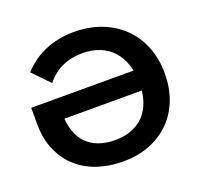

<svg xmlns="http://www.w3.org/2000/svg" viewBox="-125 -850 1038 996"><g transform="rotate(-20 394.0 -351.5)"><path d="M391.5 8.5Q475.7 8.5 542.2 -18.5Q608.8 -45.5 655 -93Q701.3 -140.5 725.6 -205.6Q750 -270.8 750 -347.8Q750 -427.8 723.8 -494.5Q697.5 -561.3 648.7 -609.3Q600 -657.3 531.2 -684Q462.5 -710.8 378.2 -710.8Q329.7 -710.8 287.4 -701.2Q245 -691.7 210 -675.6Q175 -659.5 146.2 -637.7Q117.5 -616 95.7 -591L184 -499.7Q203 -524.2 225.6 -541.7Q248.3 -559.2 273.1 -570.4Q298 -581.5 325.4 -586.9Q352.7 -592.2 382 -592.2Q436.7 -592.2 478.9 -574.9Q521 -557.5 550.1 -525.4Q579.2 -493.2 594.4 -447.9Q609.5 -402.5 609.5 -345.5Q609.5 -290.5 595.1 -246.8Q580.7 -203 552.9 -172.9Q525 -142.8 484.4 -126.4Q443.7 -110 390.7 -110Q340 -110 300.6 -124.6Q261.3 -139.3 234 -167.5Q206.8 -195.8 192.8 -237.9Q178.8 -280 178.8 -335V-379L81.2 -304.5H711.8V-416.5H37.7V-329.2Q37.7 -245 65.6 -181.5Q93.5 -118 141.4 -75.8Q189.2 -33.5 253.7 -12.5Q318.2 8.5 391.5 8.5Z"/></g></svg>

Font: Tilda Sans VF
Style: Regular
Weight: 400
Designer: ParaType Ltd
Foundry: ParaType Ltd
Version: Version 1.010